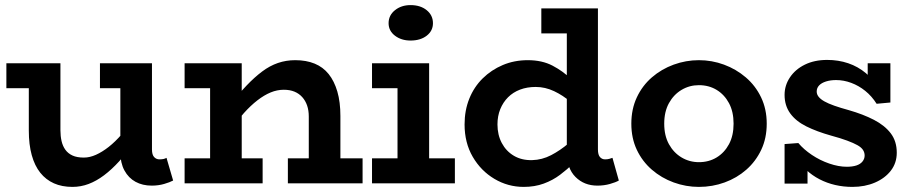

<svg xmlns="http://www.w3.org/2000/svg" viewBox="-20 -719 3585 753"><path d="M264 14Q223 14 191.5 0Q160 -14 138 -41.5Q116 -69 104.5 -110.5Q93 -152 93 -207V-471H217V-208Q217 -185 221.5 -165.5Q226 -146 236.5 -131.5Q247 -117 264.5 -109Q282 -101 309 -101Q332 -101 356.5 -112Q381 -123 406.5 -143Q432 -163 458 -193Q484 -223 511 -260V-163Q478 -120 448 -87Q418 -54 388 -31.5Q358 -9 327.5 2.5Q297 14 264 14ZM5 -373V-471H195V-373ZM575 9Q539 9 511.5 -6Q484 -21 468 -50.5Q452 -80 452 -122V-471H576V-133Q576 -112 584.5 -103Q593 -94 605 -94Q615 -94 621.5 -95.5Q628 -97 633 -100L659 -11Q646 -4 623.5 2.5Q601 9 575 9ZM372 -373V-471H560V-373Z M1191 0V-262Q1191 -286 1184.5 -305Q1178 -324 1165.5 -338Q1153 -352 1135 -359.5Q1117 -367 1093 -367Q1067 -367 1041.5 -356.5Q1016 -346 989.5 -325.5Q963 -305 937 -276Q911 -247 883 -209V-308Q916 -351 947 -383.5Q978 -416 1008 -438.5Q1038 -461 1070 -472Q1102 -483 1138 -483Q1181 -483 1214 -469.5Q1247 -456 1269 -428.5Q1291 -401 1303 -360Q1315 -319 1315 -264V0ZM704 0V-98H1010V0ZM804 0V-471H928V0ZM704 -373V-471H900V-373ZM1109 0V-98H1402V0Z M1539 -31V-471H1663V-31ZM1439 0V-98H1764V0ZM1439 -373V-471H1631V-373ZM1590 -560Q1554 -560 1529 -579Q1504 -598 1504 -628Q1504 -659 1529 -679Q1554 -699 1590 -699Q1629 -699 1653.5 -679Q1678 -659 1678 -628Q1678 -598 1653.5 -579Q1629 -560 1590 -560Z M2034 14Q1972 14 1919 -17.5Q1866 -49 1834 -104Q1802 -159 1802 -231Q1802 -286 1820.5 -332Q1839 -378 1873 -411.5Q1907 -445 1952 -464Q1997 -483 2050 -483Q2106 -483 2147 -461.5Q2188 -440 2218.5 -410Q2249 -380 2271 -352V-265Q2248 -293 2218 -319Q2188 -345 2153 -361.5Q2118 -378 2081 -378Q2047 -378 2019.5 -367.5Q1992 -357 1972.5 -337.5Q1953 -318 1942 -291Q1931 -264 1931 -231Q1931 -190 1948 -158Q1965 -126 1995.5 -108Q2026 -90 2067 -91Q2106 -92 2141.5 -110.5Q2177 -129 2210 -157Q2243 -185 2270 -212V-120Q2252 -101 2228.5 -78Q2205 -55 2176.5 -33.5Q2148 -12 2112.5 1Q2077 14 2034 14ZM2323 9Q2271 9 2237 -25Q2203 -59 2203 -122V-686H2325V-133Q2325 -112 2333 -103Q2341 -94 2353 -94Q2362 -94 2369.5 -96Q2377 -98 2382 -100L2407 -11Q2395 -4 2372 2.5Q2349 9 2323 9ZM2103 -588V-686H2312V-588Z M2721 14Q2670 14 2622 -3.5Q2574 -21 2536.5 -53.5Q2499 -86 2477.5 -131.5Q2456 -177 2456 -234Q2456 -291 2477.5 -337Q2499 -383 2536.5 -415.5Q2574 -448 2622 -465.5Q2670 -483 2721 -483Q2772 -483 2819.5 -465.5Q2867 -448 2905 -415.5Q2943 -383 2965 -337Q2987 -291 2987 -234Q2987 -177 2965.5 -131.5Q2944 -86 2907 -53.5Q2870 -21 2822 -3.5Q2774 14 2721 14ZM2721 -83Q2760 -83 2790.5 -101.5Q2821 -120 2839 -153.5Q2857 -187 2857 -234Q2857 -281 2839 -314.5Q2821 -348 2790.5 -366.5Q2760 -385 2721 -385Q2684 -385 2653 -366.5Q2622 -348 2603.5 -314.5Q2585 -281 2585 -234Q2585 -187 2603.5 -153.5Q2622 -120 2653 -101.5Q2684 -83 2721 -83Z M3323 14Q3288 14 3255.5 6.5Q3223 -1 3194 -16Q3165 -31 3141 -53.5Q3117 -76 3099 -105L3147 -106V1H3057V-154L3111 -158Q3132 -133 3164 -111.5Q3196 -90 3232.5 -77.5Q3269 -65 3301 -65Q3323 -65 3338.5 -70Q3354 -75 3362.5 -85.5Q3371 -96 3371 -109Q3371 -121 3364.5 -131Q3358 -141 3343 -149.5Q3328 -158 3302.5 -167.5Q3277 -177 3240 -187Q3183 -203 3142 -223.5Q3101 -244 3079 -274.5Q3057 -305 3057 -347Q3057 -384 3078 -415.5Q3099 -447 3136.5 -465.5Q3174 -484 3224 -484Q3268 -484 3306.5 -471Q3345 -458 3376 -432Q3407 -406 3428 -367L3383 -365V-471H3472V-317L3418 -312Q3399 -342 3373.5 -362.5Q3348 -383 3318.5 -394Q3289 -405 3259 -405Q3237 -405 3219.5 -399.5Q3202 -394 3192.5 -384Q3183 -374 3183 -360Q3183 -349 3190.5 -339.5Q3198 -330 3213 -321.5Q3228 -313 3252 -304.5Q3276 -296 3309 -287Q3365 -271 3407.5 -249Q3450 -227 3473.5 -196Q3497 -165 3497 -120Q3497 -80 3474 -50Q3451 -20 3411.5 -3Q3372 14 3323 14Z"/></svg>

Font: BioRhyme
Style: Bold
Weight: 700
Designer: Aoife Mooney
Foundry: Aoife Mooney Type
Version: Version 1.600;gftools[0.9.33]